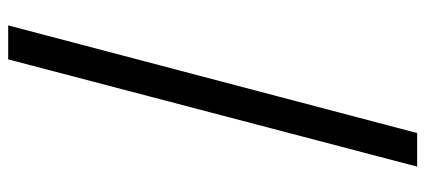

<svg xmlns="http://www.w3.org/2000/svg" viewBox="-305 -568 1039 469"><g transform="rotate(90 214.5 -333.5)"><path d="M305 -833H387L125 166H42Z"/></g></svg>

Font: lhindi15
Style: Regular
Weight: 400
Designer: Jelle Bosma - Monotype Design Team
Foundry: Monotype Imaging Inc.
Version: Version 2.006